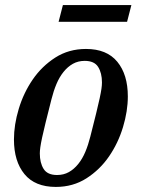

<svg xmlns="http://www.w3.org/2000/svg" viewBox="-20 -725 559 757"><path d="M205 -35Q231 -35 251.5 -46.5Q272 -58 288.5 -78.5Q305 -99 316.5 -126.5Q328 -154 336 -186Q350 -241 359 -277.5Q368 -314 373 -337.5Q378 -361 380 -375Q382 -389 382 -400Q382 -437 367 -461Q352 -485 314 -485Q288 -485 267.5 -473.5Q247 -462 230.5 -441.5Q214 -421 202.5 -393.5Q191 -366 183 -334Q169 -279 160 -242.5Q151 -206 146 -182.5Q141 -159 139 -144.5Q137 -130 137 -120Q137 -83 152 -59Q167 -35 205 -35ZM200 12Q118 12 76.5 -38.5Q35 -89 35 -175Q35 -233 54 -296Q73 -359 109 -411.5Q145 -464 198 -498Q251 -532 319 -532Q401 -532 442.5 -481.5Q484 -431 484 -345Q484 -287 465 -224Q446 -161 410 -108.5Q374 -56 321 -22Q268 12 200 12ZM228 -705H498L481 -639H211Z"/></svg>

Font: IBM Plex Serif Medium
Style: Italic
Weight: 500
Italic angle: -14°
Designer: Mike Abbink, Paul van der Laan, Pieter van Rosmalen
Foundry: Bold Monday
Version: Version 2.5